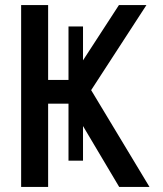

<svg xmlns="http://www.w3.org/2000/svg" viewBox="-20 -734 640 754"><path d="M63 0V-714H169V-420H249V-630H306V-497L447 -714H555L338 -380L567 0H448L306 -239V-103H249V-327H169V0Z"/></svg>

Font: Noto Sans Mono Medium
Style: Regular
Weight: 500
Designer: Monotype Design Team
Foundry: Monotype Imaging Inc.
Version: Version 2.014